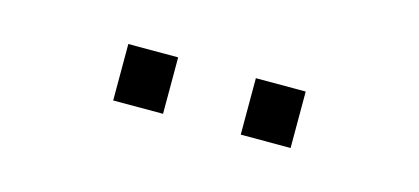

<svg xmlns="http://www.w3.org/2000/svg" viewBox="-26 -782 552 253"><g transform="rotate(15 250.0 -655.5)"><path d="M129 -617V-694H197V-617ZM303 -617V-694H371V-617Z"/></g></svg>

Font: Oxanium Light
Style: Regular
Weight: 300
Designer: Severin Meyer
Version: Version 1.000